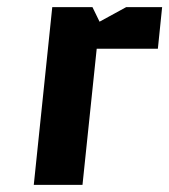

<svg xmlns="http://www.w3.org/2000/svg" viewBox="-20 -520 476 540"><path d="M424 -383H252L212 0H75L127 -500H240L260 -459L335 -500H436Z"/></svg>

Font: Quantico
Style: Bold Italic
Weight: 700
Italic angle: -12°
Designer: Matt Desmond
Foundry: MADtype
Version: Version 2.002